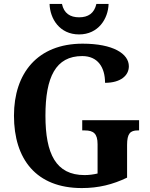

<svg xmlns="http://www.w3.org/2000/svg" viewBox="-20 -946 760 976"><path d="M382 -771C480 -771 530 -851 532 -926H470C459 -878 428 -858 382 -858C337 -858 305 -878 295 -926H232C234 -851 283 -771 382 -771ZM396 10C481 10 553 -8 626 -43V-209C626 -267 642 -283 680 -283H687V-335H398V-283H411C455 -283 476 -267 476 -213V-64C455 -59 432 -56 410 -56C264 -56 211 -164 211 -358C211 -554 263 -661 398 -661C477 -661 514 -604 514 -525C593 -525 635 -562 635 -609C635 -673 555 -724 400 -724C171 -724 51 -574 51 -358C51 -137 164 10 396 10Z"/></svg>

Font: Noto Serif SemiCondensed
Style: Bold
Weight: 700
Width: 4
Designer: Monotype Design Team
Foundry: Monotype Imaging Inc.
Version: Version 2.015